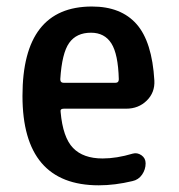

<svg xmlns="http://www.w3.org/2000/svg" viewBox="-20 -550 540 580"><path d="M254.9 -451.2Q210.9 -451.2 189 -420.4Q167 -389.6 162.1 -310.5Q162.1 -299.8 172.9 -299.8H328.1Q338.9 -299.8 338.9 -310.5Q336.9 -386.7 316.4 -418.9Q295.9 -451.2 254.9 -451.2ZM278.3 9.8Q47.9 9.8 47.9 -260.3Q47.9 -530.3 257.8 -530.3Q345.7 -530.3 392.6 -477.1Q439.5 -423.8 446.3 -306.6Q448.2 -270.5 423.3 -246.1Q398.4 -221.7 361.3 -221.7H172.9Q161.1 -221.7 163.1 -211.9Q169.9 -134.8 200.7 -103Q231.4 -71.3 290 -71.3Q332 -71.3 380.9 -85.9Q394.5 -89.8 407.2 -81.1Q419.9 -72.3 419.9 -56.6Q419.9 -38.1 409.2 -22.5Q398.4 -6.8 379.9 -2.9Q327.1 9.8 278.3 9.8Z"/></svg>

Font: Rounded-X Mgen+ 1mn medium
Style: Regular
Weight: 500
Designer: [Source Han Sans]
Ryoko NISHIZUKA  (kana & ideographs); Paul D. Hunt (Latin, Greek & Cyrillic); Wenlong ZHANG  (bopomofo
Version: Version 1.059.20150602